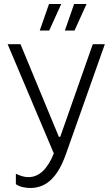

<svg xmlns="http://www.w3.org/2000/svg" viewBox="-20 -740 555 956"><path d="M178 -588H225L285 -720H224ZM303 -588H351L411 -720H349ZM131 196C218 196 271 132 308 28L502 -520H442L280 -59H273L82 -520H18L248 24C217 101 175 142 122 142C102 142 81 136 59 125V177C80 192 110 196 131 196Z"/></svg>

Font: Fixel Text Light
Style: Regular
Weight: 300
Width: 4
Designer: AlfaBravo + MacPaw
Foundry: Kyrylo Tkachov, Marchela Mozhyna, Serhii Makarenko, Maria Weinstein, Zakhar Kryvoshyya
Version: Version 1.211